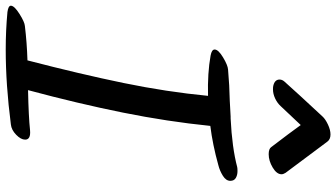

<svg xmlns="http://www.w3.org/2000/svg" viewBox="-303 -941 1175 671"><g transform="rotate(90 284.5 -605.5)"><path d="M547 -848Q561 -848 571 -842Q581 -836 581 -823Q581 -808 563.5 -797Q546 -786 526 -781Q454 -761 389 -753Q374 -604 342.5 -447.5Q311 -291 264 -116Q358 -118 404 -123Q437 -126 437 -106Q437 -91 420 -74.5Q403 -58 384 -56Q245 -38 122 -38Q55 -38 -9 -44Q-31 -47 -31 -56Q-31 -68 -2.5 -86Q26 -104 40 -105Q98 -112 160 -114Q208 -299 239 -449.5Q270 -600 284 -745Q204 -743 143 -754Q122 -758 122 -768Q122 -781 149.5 -797.5Q177 -814 192 -815Q248 -820 301 -821L356 -824H363Q465 -829 533 -847Q537 -848 547 -848ZM419 -1173Q436 -1173 444 -1162L553 -1016Q558 -1008 558 -1002Q558 -985 534.5 -971Q511 -957 488 -957Q469 -957 463 -966Q411 -1034 386 -1069L320 -999Q309 -987 293 -979.5Q277 -972 261 -972Q253 -972 249 -973Q227 -978 227 -995Q227 -1004 234 -1012Q274 -1057 356 -1145Q365 -1155 384 -1164Q403 -1173 419 -1173Z"/></g></svg>

Font: Sedgwick Ave
Style: Regular
Weight: 400
Designer: Kevin Burke, Pedro Vergani
Foundry: Google, Inc.
Version: Version 1.000